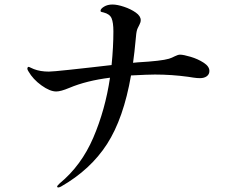

<svg xmlns="http://www.w3.org/2000/svg" viewBox="-20 -789 1040 850"><path d="M907 -475Q907 -460 895.5 -451.5Q884 -443 865 -443Q852 -443 835.5 -445.5Q819 -448 813 -449Q740 -459 666 -459Q636 -459 560 -455Q527 -265 454 -151.5Q381 -38 250 37Q242 41 238 41Q233 41 233 37Q233 33 244 23Q340 -56 393 -179.5Q446 -303 467 -445Q363 -432 287 -400Q249 -384 229 -384Q201 -384 163.5 -411Q126 -438 106 -473Q101 -480 101 -486Q101 -488 102.5 -490.5Q104 -493 106 -493Q109 -493 115.5 -489.5Q122 -486 130 -483Q159 -472 196 -472Q212 -472 287 -480Q362 -488 387 -491Q402 -493 474 -501Q482 -581 482 -650Q482 -689 474 -708Q466 -727 438 -734Q434 -735 429.5 -736Q425 -737 425 -741Q425 -750 440.5 -759.5Q456 -769 478 -769Q499 -769 529 -759Q559 -749 581 -733.5Q603 -718 603 -700Q603 -690 597 -679Q595 -675 589.5 -664Q584 -653 582 -627Q575 -552 569 -511L590 -513Q695 -519 728 -529Q741 -533 754 -540Q768 -547 777 -547Q792 -547 824 -537.5Q856 -528 881.5 -511.5Q907 -495 907 -475Z"/></svg>

Font: Shippori Mincho SemiBold
Style: Regular
Weight: 600
Designer: FONTDASU
Foundry: FONTDASU / Google Inc. / but / Adobe
Version: Version 3.110; ttfautohint (v1.8.3)